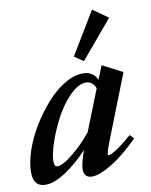

<svg xmlns="http://www.w3.org/2000/svg" viewBox="-92 -788 678 861"><g transform="rotate(-10 246.5 -357.5)"><path d="M311 -504.9 270 -532.7 386.7 -726.1 456.1 -677.2ZM45.9 11.2Q-9.3 11.2 -9.3 -54.2Q-9.3 -98.1 9 -152.8Q27.3 -207.5 59.1 -259.3Q90.8 -311 129.2 -354.7Q167.5 -398.4 211.9 -425Q256.3 -451.7 295.9 -451.7Q342.8 -451.7 360.8 -411.1L385.7 -473.1L477.1 -425.8L366.2 -143.6Q343.8 -86.9 343.8 -75.2Q343.8 -70.3 347.2 -70.3Q370.6 -70.3 455.6 -142.6L472.7 -124.5Q404.8 -57.1 348.1 -22.9Q291.5 11.2 258.3 11.2Q221.7 11.2 220.7 -26.4Q221.2 -55.2 242.2 -112.3Q189.9 -57.1 137.9 -22.9Q85.9 11.2 45.9 11.2ZM98.1 -85.9Q98.1 -72.8 101.6 -66.9Q105 -61 113.3 -61Q135.7 -61 181.4 -97.2Q227.1 -133.3 271.5 -187L346.2 -375Q334 -408.7 301.8 -408.7Q268.1 -408.7 230 -370.6Q191.9 -332.5 163.8 -280.3Q135.7 -228 116.9 -173.6Q98.1 -119.1 98.1 -85.9Z"/></g></svg>

Font: Elstob 10pt
Style: Bold Italic
Weight: 700
Italic angle: -20°
Designer: Peter S. Baker
Version: Version 1.015